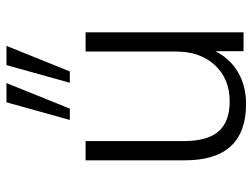

<svg xmlns="http://www.w3.org/2000/svg" viewBox="-116 -676 800 609"><g transform="rotate(-90 284.5 -372.0)"><path d="M259 8Q80 8 80 -186V-501H141V-190Q141 -114 172 -79Q203 -44 267 -44Q338 -44 381.5 -90.5Q425 -137 425 -214V-501H486V0H426V-89Q402 -42 358.5 -17Q315 8 259 8ZM326 -551 382 -752H443L362 -551ZM208 -551 264 -752H325L244 -551Z"/></g></svg>

Font: Mulish Light
Style: Regular
Weight: 300
Designer: Vernon Adams
Foundry: Vernon Adams
Version: Version 3.603; ttfautohint (v1.8.3)